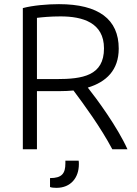

<svg xmlns="http://www.w3.org/2000/svg" viewBox="-20 -719 658 925"><path d="M90 -680V0H158V-280H270C291 -280 313 -281 334 -283C382 -219 465 -106 521 0H594C546 -107 446 -243 403 -297C492 -324 552 -381 552 -485C552 -626 455 -699 264 -699C209 -699 138 -693 90 -680ZM158 -633C183 -636 221 -640 272 -640C378 -640 481 -610 481 -486C481 -354 378 -338 252 -338H158ZM221 182C228 185 241 186 252 186C321 186 360 137 360 72C360 68 360 60 359 55H295V68C295 117 278 139 221 139Z"/></svg>

Font: Repo Light
Style: Regular
Weight: 300
Designer: Stefan Peev
Foundry: Context Ltd
Version: Version 001.502